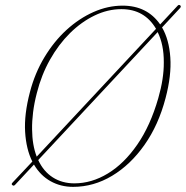

<svg xmlns="http://www.w3.org/2000/svg" viewBox="-20 -733 741 766"><path d="M30 6Q23.5 2 30 -4.5L109 -88.5Q84.5 -137 80.2 -207Q76 -277 99.5 -366Q119 -441 157 -504.2Q195 -567.5 245.2 -613.5Q295.5 -659.5 353 -685Q410.5 -710.5 469 -710.5Q567 -710.5 619 -635.5L688 -709.5Q693.5 -716 699 -711.5Q704 -707 698 -700.5L626.5 -623.5Q654.5 -575.5 659.5 -503.8Q664.5 -432 640.5 -341.5Q612.5 -234.5 556.5 -155Q500.5 -75.5 427 -31.5Q353.5 12.5 271.5 12.5Q222 12.5 181.5 -10.2Q141 -33 115.5 -76.5L40 4.5Q34.5 10 30 6ZM108 -217Q108.5 -154.5 126.5 -108L602.5 -618Q556.5 -696.5 464.5 -696.5Q410 -696.5 357.5 -671.2Q305 -646 259.2 -600.8Q213.5 -555.5 179.2 -494.5Q145 -433.5 127 -362Q116.5 -321.5 112 -285.2Q107.5 -249 108 -217ZM276.5 -1.5Q345.5 -1.5 410.2 -40.8Q475 -80 527.5 -155.8Q580 -231.5 611.5 -341.5Q634 -419.5 633.5 -484Q634 -554.5 609 -605L132.5 -94.5Q153.5 -49 190.8 -25.2Q228 -1.5 276.5 -1.5Z"/></svg>

Font: Fraunces 144pt Soft Thin
Style: Italic
Weight: 100
Italic angle: -16°
Version: Version 1.000;[0bf87f6ff]